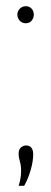

<svg xmlns="http://www.w3.org/2000/svg" viewBox="-20 -518 165 619"><path d="M40 81Q48 57 48 33Q48 15 44 2Q40 -11 40 -22Q40 -36 47.5 -42.5Q55 -49 64 -49Q87 -49 87 -20Q87 2 79 30Q71 58 58 81ZM63 -443Q51 -443 43.5 -451.5Q36 -460 36 -471Q36 -482 44 -490Q52 -498 63 -498Q75 -498 82 -490Q89 -482 89 -471Q89 -460 82 -451.5Q75 -443 63 -443Z"/></svg>

Font: Livvic Thin
Style: Regular
Weight: 250
Designer: Jacques Le Bailly, Baron von Fonthausen
Version: Version 1.001; ttfautohint (v1.8.2)